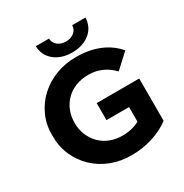

<svg xmlns="http://www.w3.org/2000/svg" viewBox="-204 -1060 1179 1231"><g transform="rotate(-30 385.5 -444.5)"><path d="M389 -390H704V-77Q647 -34 572 -11Q497 12 421 12Q340 13 269.5 -14Q199 -41 147.5 -90Q96 -139 67 -205.5Q38 -272 39 -350Q37 -428 66.5 -494.5Q96 -561 148 -609.5Q200 -658 271 -685.5Q342 -713 424 -712Q517 -712 591.5 -681.5Q666 -651 717 -591L613 -495Q538 -574 432 -574Q381 -574 339 -557.5Q297 -541 267 -511.5Q237 -482 220 -441Q203 -400 203 -350Q203 -301 220 -260Q237 -219 267 -189Q297 -159 338.5 -142.5Q380 -126 430 -126Q500 -126 556 -156V-264H389ZM233 -901H331Q332 -869 356.5 -849.5Q381 -830 417 -830Q453 -830 477.5 -849.5Q502 -869 503 -901H601Q598 -831 547 -790Q496 -749 417 -749Q338 -749 287 -790Q236 -831 233 -901Z"/></g></svg>

Font: CMG Sans
Style: Bold
Weight: 700
Designer: Julieta Ulanovsky
Foundry: Julieta Ulanovsky
Version: Version 7.200